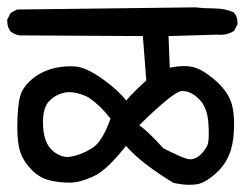

<svg xmlns="http://www.w3.org/2000/svg" viewBox="-30 -583 666 522"><path d="M431.6 -398.9Q452.1 -403.3 469.7 -403.3Q480 -403.3 489.3 -401.9Q517.1 -397.5 554 -365.7Q590.8 -334 600.6 -298.3Q606.4 -275.9 606.4 -246.1Q606.4 -203.6 597.7 -175.3Q587.9 -143.6 565.9 -120.6Q532.7 -86.9 505.4 -82Q495.6 -80.6 484.4 -80.6Q465.3 -80.6 441.4 -85.9Q353 -139.6 312.5 -186.5Q261.7 -121.1 224.6 -103.8Q187.5 -86.4 159.2 -86.4Q131.3 -86.4 104.5 -92.8Q77.1 -99.6 55.7 -121.6Q34.2 -143.6 25.6 -168.2Q17.1 -192.9 17.1 -236.8Q17.1 -293.9 24.9 -321.8Q32.2 -346.7 56.4 -367.2Q80.6 -387.7 112.8 -396.5Q137.7 -402.8 161.1 -402.8Q168 -402.8 174.8 -402.3Q205.1 -399.9 251 -366.7Q292.5 -336.9 313 -309.6Q324.2 -322.8 338.4 -336.7Q352.5 -350.6 367.7 -364.3L358.4 -484.9L22.5 -486.8Q9.3 -489.3 -1 -497.1Q-10.3 -508.8 -10.3 -524.9Q-10.3 -526.9 -10.3 -529.8L-1 -547.9L16.1 -557.1L500.5 -563Q525.9 -560.1 553.5 -560.1Q581.1 -560.1 606 -549.3L606.4 -548.3Q615.7 -538.1 615.7 -522Q615.7 -520 615.7 -517.1L606.4 -499L605.5 -498.5Q589.4 -488.3 569.8 -488.3Q564.9 -488.3 560.1 -488.8L428.2 -484.9ZM534.2 -189Q537.6 -197.8 537.6 -220.2Q537.6 -231.9 536.6 -247.6Q533.7 -292.5 509.8 -314.9Q488.3 -335.4 466.8 -335.4Q464.8 -335.4 463.4 -335.4Q447.3 -334 394 -285.6Q373.5 -267.6 348.6 -242.2Q372.6 -226.1 413.6 -180.2Q472.2 -149.9 487.3 -149.9Q502.4 -149.9 515.6 -162.8Q528.8 -175.8 534.2 -189ZM158.7 -332.5Q151.9 -332.5 146 -331.1Q120.1 -326.2 102.1 -306.2Q86.9 -289.1 86.9 -251Q86.9 -193.8 114.7 -171.9Q133.8 -156.2 154.3 -156.2Q159.7 -156.2 165.5 -157.7Q193.4 -163.1 221.2 -180.7Q248 -197.3 270.5 -260.7Q239.7 -299.3 208.5 -319.3Q180.7 -332.5 158.7 -332.5Z"/></svg>

Font: Bakudai
Style: Medium
Weight: 500
Version: Version 1.48